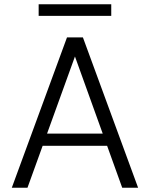

<svg xmlns="http://www.w3.org/2000/svg" viewBox="-20 -874 697 894"><path d="M35 0 292 -700H366L623 0H549L329 -611L108 0ZM149 -195 170 -252H485L506 -195ZM160 -800V-854H498V-800Z"/></svg>

Font: DM Sans 10pt Light
Style: Regular
Weight: 300
Version: Version 4.004;gftools[0.9.30]